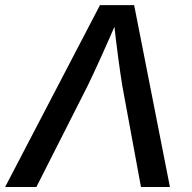

<svg xmlns="http://www.w3.org/2000/svg" viewBox="-41 -748 769 768"><path d="M-20.5 0 358.9 -727.5H495.6L638.7 0H522.9L448.2 -404.8Q440.9 -449.7 431.6 -518.8Q422.4 -587.9 412.1 -681.6H434.6Q395.5 -591.3 364.5 -522.7Q333.5 -454.1 309.6 -404.8L104.5 0Z"/></svg>

Font: Inter Medium
Style: Italic
Weight: 500
Italic angle: -9.3988°
Designer: Rasmus Andersson
Foundry: rsms
Version: Version 4.001;git-66647c0bb